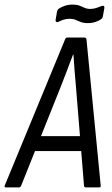

<svg xmlns="http://www.w3.org/2000/svg" viewBox="-49 -819 488 839"><path d="M-22 0Q-32 0 -28 -9L235 -646Q238 -655 245 -655H319Q328 -655 329 -646L391 -9Q393 0 383 0H327Q318 0 318 -9L283 -439Q280 -474 277 -509.5Q274 -545 272 -580H270Q257 -545 243.5 -510Q230 -475 216 -439L44 -9Q41 0 33 0ZM91 -159 116 -224H312L318 -159ZM334 -718Q316 -718 303.5 -723Q291 -728 280.5 -732.5Q270 -737 256 -737Q240 -737 227.5 -732.5Q215 -728 205 -723Q200 -721 196.5 -723.5Q193 -726 194 -732L200 -767Q201 -772 202.5 -775Q204 -778 208 -781Q216 -787 232.5 -793Q249 -799 268 -799Q286 -799 298 -794.5Q310 -790 320.5 -785Q331 -780 345 -780Q360 -780 373 -784.5Q386 -789 396 -793Q402 -795 405 -792.5Q408 -790 407 -784L401 -750Q399 -739 394 -736Q385 -729 369.5 -723.5Q354 -718 334 -718Z"/></svg>

Font: Sofia Sans Condensed
Style: Italic
Weight: 400
Italic angle: -9°
Designer: Botio Nikoltchev, Ani Petrova
Foundry: lettersoup
Version: Version 4.101